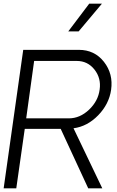

<svg xmlns="http://www.w3.org/2000/svg" viewBox="-33 -1020 632 1040"><path d="M393.1 -850.1H336.9L450.2 -1000H519ZM521 0H444.8L295.9 -321.8H101.1L55.2 0H-13.2L92.8 -750H394Q479 -750 530 -685.1Q581.1 -620.1 568.8 -533.2Q557.6 -456.1 498.8 -395.5Q439.9 -335 365.2 -325.2ZM339.8 -378.9Q399.9 -378.9 449.5 -426Q499 -473.1 506.8 -535.2Q515.6 -596.2 478.8 -643.1Q441.9 -689.9 382.8 -689.9H151.9L108.9 -378.9Z"/></svg>

Font: Oakes Grotesk
Style: Light Italic
Weight: 300
Designer: Samuel Oakes
Foundry: Samuel Oakes
Version: Version 1.0 | wf-rip DC20170320